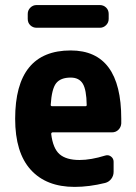

<svg xmlns="http://www.w3.org/2000/svg" viewBox="-20 -730 540 760"><path d="M318.4 -309.6Q323.2 -309.6 323.2 -314.5Q322.3 -375 307.6 -398.9Q293 -422.9 259.8 -422.9Q219.7 -422.9 202.1 -400.4Q184.6 -377.9 180.7 -314.5Q180.7 -310.5 185.5 -309.6ZM259.8 -530.3Q460 -530.3 460 -259.8V-241.2Q459 -226.6 448.7 -216.3Q438.5 -206.1 422.9 -206.1H188.5Q183.6 -206.1 182.6 -200.2Q189.5 -142.6 215.8 -119.6Q242.2 -96.7 294.9 -96.7Q339.8 -96.7 396.5 -114.3Q409.2 -118.2 419.4 -110.4Q429.7 -102.5 429.7 -89.8V-49.8Q429.7 -34.2 420.4 -22Q411.1 -9.8 396.5 -5.9Q333 9.8 275.4 9.8Q163.1 9.8 101.6 -58.1Q40 -126 40 -259.8Q40 -530.3 259.8 -530.3ZM375 -710Q389.6 -710 399.9 -700.2Q410.2 -690.4 410.2 -674.8V-655.3Q410.2 -640.6 399.9 -630.4Q389.6 -620.1 375 -620.1H125Q110.4 -620.1 100.1 -629.9Q89.8 -639.6 89.8 -655.3V-674.8Q89.8 -689.5 100.1 -699.7Q110.4 -710 125 -710Z"/></svg>

Font: Rounded-L Mgen+ 1m bold
Style: Bold
Weight: 700
Designer: [Source Han Sans]
Ryoko NISHIZUKA  (kana & ideographs); Paul D. Hunt (Latin, Greek & Cyrillic); Wenlong ZHANG  (bopomofo
Version: Version 1.059.20150602